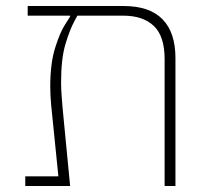

<svg xmlns="http://www.w3.org/2000/svg" viewBox="-20 -618 672 638"><path d="M64 -32H174L150 -269Q147 -302 147 -331Q147 -408 163.5 -460Q180 -512 196 -536L213 -563V-566H72V-598H391Q477 -598 520 -554Q563 -510 563 -425V0H527V-422Q527 -498 491 -532Q455 -566 389 -566H237L228 -549Q212 -520 197.5 -471.5Q183 -423 183 -345Q183 -325 184.5 -303.5Q186 -282 188 -259L213 0H64Z"/></svg>

Font: IBM Plex Sans Hebrew ExtraLight
Style: Regular
Weight: 200
Designer: Mike Abbink, Paul van der Laan, Pieter van Rosmalen, Yanek Iontef
Foundry: Bold Monday
Version: Version 1.2